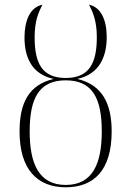

<svg xmlns="http://www.w3.org/2000/svg" viewBox="-20 -785 557 815"><path d="M259 10C380 10 454 -64 454 -227C454 -347 413 -425 308 -450C402 -470 433 -545 433 -627C433 -698 410 -754 358 -765C373 -735 391 -699 391 -627C391 -516 358 -454 259 -454C159 -454 127 -516 127 -627C127 -699 145 -735 160 -765C107 -754 84 -697 84 -626C84 -543 114 -470 208 -450C102 -425 63 -348 63 -227C63 -64 140 10 259 10ZM259 0C144 0 106 -92 106 -227C106 -367 145 -444 259 -444C373 -444 412 -367 412 -227C412 -92 374 0 259 0Z"/></svg>

Font: Noto Serif Display ExtraLight
Style: Regular
Weight: 200
Designer: Monotype Design Team
Foundry: Monotype Imaging Inc.
Version: Version 2.009